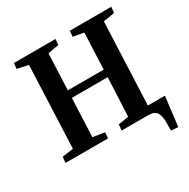

<svg xmlns="http://www.w3.org/2000/svg" viewBox="-191 -887 1199 1220"><g transform="rotate(-30 408.0 -276.5)"><path d="M349.1 0H37.1L42 -43L123 -54.2L147.9 -655.8L66.9 -672.9L70.8 -713.9H376L372.1 -671.9L292 -657.2L280.8 -392.1H543.9L555.2 -657.2L477.1 -671.9L481 -713.9H785.2L780.8 -670.9L698.2 -657.2L672.9 -54.2H797.9L772 161.1L720.2 157.2L721.2 101.1Q721.2 44.4 703.4 22.2Q685.5 0 646 0H449.2L453.1 -43L528.8 -55.2L542 -337.9H278.8L267.1 -56.2L353 -43Z"/></g></svg>

Font: Literata SemiBold
Style: Italic
Weight: 650
Italic angle: -2.39999°
Designer: Latin by Veronika Burian and Jose Scaglione. Greek by Irene Vlachou. Cyrillic by Vera Evstafieva
Foundry: TypeTogether
Version: Version 3.021